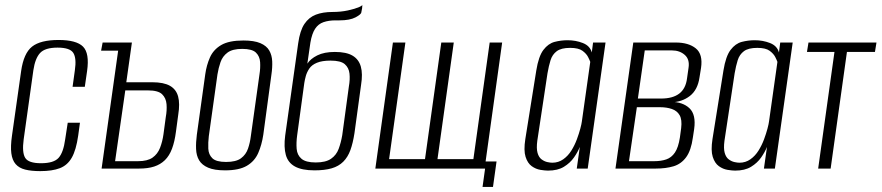

<svg xmlns="http://www.w3.org/2000/svg" viewBox="-20 -662 3462 754"><path d="M138 10Q103 10 79 4Q55 -2 41.5 -17.5Q28 -33 24.5 -60Q21 -87 27 -129L63 -383Q73 -453 106 -479Q139 -505 210 -505Q280 -505 306 -479Q332 -453 322 -383L313 -321H265L274 -386Q281 -433 268 -454Q255 -475 206 -475Q157 -475 137.5 -454Q118 -433 111 -386L73 -115Q66 -63 79 -42Q92 -21 141 -21Q191 -21 210 -42Q229 -63 236 -115L246 -180H294L287 -129Q279 -73 262 -43Q245 -13 215 -1.5Q185 10 138 10Z M379 0 444 -463H377L383 -495H498L476 -339H578Q623 -339 647.5 -325Q672 -311 679.5 -283Q687 -255 680 -212L671 -145Q666 -106 655.5 -78Q645 -50 627.5 -33Q610 -16 585.5 -8Q561 0 526 0ZM432 -29H522Q559 -29 579 -43Q599 -57 608.5 -81.5Q618 -106 622 -135L631 -202Q636 -229 634 -253Q632 -277 616.5 -292Q601 -307 561 -307H472Z M864 7Q822 7 797.5 -3.5Q773 -14 762 -32.5Q751 -51 750 -77Q749 -103 753 -133L786 -370Q791 -406 804.5 -436.5Q818 -467 848.5 -485Q879 -503 936 -503Q978 -503 1002.5 -492.5Q1027 -482 1037.5 -463.5Q1048 -445 1049 -421Q1050 -397 1046 -370L1014 -133Q1008 -93 994 -61Q980 -29 949.5 -11Q919 7 864 7ZM868 -26Q907 -26 926.5 -40.5Q946 -55 954 -78.5Q962 -102 965 -127L999 -370Q1003 -395 1001.5 -418Q1000 -441 985 -455.5Q970 -470 931 -470Q893 -470 873.5 -455.5Q854 -441 846 -418Q838 -395 834 -370L800 -127Q797 -102 798 -78.5Q799 -55 814 -40.5Q829 -26 868 -26Z M1215 7Q1166 7 1138.5 -8Q1111 -23 1102.5 -53.5Q1094 -84 1100 -130L1151 -492Q1158 -542 1175.5 -568Q1193 -594 1220.5 -604.5Q1248 -615 1286 -615Q1302 -615 1317 -616.5Q1332 -618 1346 -621Q1360 -624 1371.5 -627.5Q1383 -631 1391 -634.5Q1399 -638 1403 -642Q1403 -636 1402 -629.5Q1401 -623 1399 -614Q1399 -606 1376.5 -594Q1354 -582 1313 -582H1297Q1271 -582 1250.5 -575Q1230 -568 1217.5 -549Q1205 -530 1199 -495L1187 -412Q1199 -431 1226 -444.5Q1253 -458 1295 -458Q1340 -458 1364.5 -443.5Q1389 -429 1397 -400.5Q1405 -372 1398 -329L1372 -139Q1366 -100 1356 -72.5Q1346 -45 1328 -27Q1310 -9 1282.5 -1Q1255 7 1215 7ZM1220 -24Q1259 -24 1280 -38.5Q1301 -53 1310 -77.5Q1319 -102 1324 -131L1350 -322Q1355 -350 1352.5 -373Q1350 -396 1334 -410Q1318 -424 1278 -424Q1245 -424 1224.5 -415.5Q1204 -407 1194.5 -392.5Q1185 -378 1181 -363.5Q1177 -349 1175 -336L1147 -131Q1143 -102 1145 -77.5Q1147 -53 1164 -38.5Q1181 -24 1220 -24Z M1875 72 1885 0H1454L1523 -495H1572L1508 -37H1649L1713 -495H1762L1698 -37H1839L1903 -495H1952L1887 -28H1930L1916 72Z M2132 8Q2120 8 2102 5Q2084 2 2068 -9.5Q2052 -21 2044 -46Q2036 -71 2043 -116L2086 -385Q2095 -441 2114 -466Q2133 -491 2158 -497.5Q2183 -504 2209 -504Q2241 -504 2269 -493Q2297 -482 2304 -456L2309 -495H2358L2288 0H2245L2257 -85Q2249 -65 2234 -43.5Q2219 -22 2194.5 -7Q2170 8 2132 8ZM2149 -23Q2173 -23 2192 -36.5Q2211 -50 2224 -71Q2237 -92 2245.5 -115Q2254 -138 2259 -157Q2264 -176 2265 -185L2298 -419Q2296 -425 2289.5 -438Q2283 -451 2267.5 -462.5Q2252 -474 2219 -474Q2184 -474 2166.5 -461Q2149 -448 2142 -425.5Q2135 -403 2130 -374L2090 -109Q2086 -79 2091 -61.5Q2096 -44 2107 -36Q2118 -28 2129.5 -25.5Q2141 -23 2149 -23Z M2397 0 2467 -495H2634Q2684 -495 2712.5 -472Q2741 -449 2733 -395L2727 -358Q2720 -309 2689 -285Q2658 -261 2614 -260V-262Q2661 -262 2687.5 -237Q2714 -212 2706 -155L2701 -122Q2694 -71 2674.5 -44.5Q2655 -18 2625 -9Q2595 0 2555 0ZM2450 -29H2549Q2576 -29 2596.5 -36Q2617 -43 2630.5 -63Q2644 -83 2650 -122L2655 -159Q2659 -192 2649 -209.5Q2639 -227 2618.5 -234Q2598 -241 2572 -241H2481ZM2485 -275H2576Q2622 -275 2647.5 -294.5Q2673 -314 2678 -354L2684 -396Q2689 -429 2669 -446.5Q2649 -464 2619 -464H2512Z M2867 8Q2855 8 2837 5Q2819 2 2803 -9.5Q2787 -21 2779 -46Q2771 -71 2778 -116L2821 -385Q2830 -441 2849 -466Q2868 -491 2893 -497.5Q2918 -504 2944 -504Q2976 -504 3004 -493Q3032 -482 3039 -456L3044 -495H3093L3023 0H2980L2992 -85Q2984 -65 2969 -43.5Q2954 -22 2929.5 -7Q2905 8 2867 8ZM2884 -23Q2908 -23 2927 -36.5Q2946 -50 2959 -71Q2972 -92 2980.5 -115Q2989 -138 2994 -157Q2999 -176 3000 -185L3033 -419Q3031 -425 3024.5 -438Q3018 -451 3002.5 -462.5Q2987 -474 2954 -474Q2919 -474 2901.5 -461Q2884 -448 2877 -425.5Q2870 -403 2865 -374L2825 -109Q2821 -79 2826 -61.5Q2831 -44 2842 -36Q2853 -28 2864.5 -25.5Q2876 -23 2884 -23Z M3193 0 3257 -458H3149L3155 -495H3422L3416 -458H3306L3242 0Z"/></svg>

Font: Alumni Sans Light
Style: Italic
Weight: 300
Italic angle: -8°
Version: Version 1.016